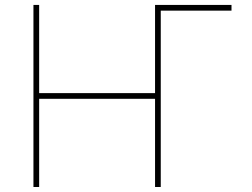

<svg xmlns="http://www.w3.org/2000/svg" viewBox="-20 -747 1006 767"><path d="M622.2 0H599.4V-352.3H136.4V0H113.6V-727.3H136.4V-375H599.4V-727.3H904.8V-704.5H622.2Z"/></svg>

Font: Linik Sans Thin
Style: Regular
Weight: 100
Designer: Fonts by Rasmus Andersson / Changes by Cristiano Sobral with parts from Marc Monis
Foundry: rsms
Version: Version 3.020; ttfautohint (v1.6)